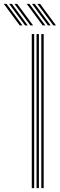

<svg xmlns="http://www.w3.org/2000/svg" viewBox="-101 -977 311 997"><path d="M113.5 0V-800H125.8V0ZM64 0V-800H76.5V0ZM88.8 0V-800H101V0ZM56.8 -845 -25.8 -956.8H-11.8L71 -845ZM1.5 -845 -81.2 -956.8H-67L15.8 -845ZM29.2 -845 -53.5 -956.8H-39.2L43.2 -845ZM175.8 -845 93 -956.8H107.2L189.8 -845ZM120.5 -845 37.8 -956.8H51.8L134.5 -845ZM148 -845 65.2 -956.8H79.5L162.2 -845Z"/></svg>

Font: Big Shoulders Inline Text Thin Light
Style: Regular
Weight: 300
Version: Version 2.002